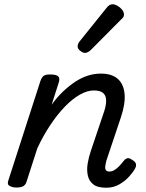

<svg xmlns="http://www.w3.org/2000/svg" viewBox="-20 -864 686 900"><path d="M478 16Q437 16 417 0Q397 -16 391.5 -42Q386 -68 391 -98Q396 -128 406 -157L469 -344Q478 -373 477.5 -394.5Q477 -416 463.5 -428Q450 -440 420 -440Q389 -440 354.5 -420.5Q320 -401 285 -365Q250 -329 216.5 -279Q183 -229 155 -169L104 -11Q100 2 89.5 8.5Q79 15 56 15Q40 15 26 8Q12 1 19 -18L169 -483Q176 -503 185.5 -509Q195 -515 214 -515Q245 -515 253.5 -505.5Q262 -496 255 -476L222 -373Q247 -408 275.5 -435Q304 -462 333 -481Q362 -500 392 -509.5Q422 -519 452 -519Q505 -519 532.5 -494Q560 -469 564 -423.5Q568 -378 547 -315L479 -112Q475 -97 473.5 -85Q472 -73 476.5 -66.5Q481 -60 492 -60Q505 -60 516.5 -67Q528 -74 539 -85.5Q550 -97 560 -110Q567 -119 576 -122Q585 -125 599 -115Q616 -105 617.5 -94.5Q619 -84 613 -74Q604 -57 585 -36Q566 -15 539 0.5Q512 16 478 16ZM378 -616Q369 -616 356.5 -625.5Q344 -635 344 -646Q344 -653 346.5 -659Q349 -665 354 -671L477 -824Q486 -836 493 -840Q500 -844 508 -844Q518 -844 530.5 -837Q543 -830 552 -819Q561 -808 561 -796Q561 -788 557.5 -783Q554 -778 548 -773L407 -631Q392 -616 378 -616Z"/></svg>

Font: Playwrite SK
Style: Regular
Weight: 400
Designer: Veronika Burian, José Scaglione
Foundry: TypeTogether
Version: Version 1.002